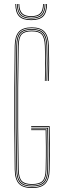

<svg xmlns="http://www.w3.org/2000/svg" viewBox="-20 -943 314 968"><path d="M141.2 5Q95.5 5 75.2 -16.8Q55 -38.5 54.2 -88Q52.8 -199.5 52.2 -299.8Q51.8 -400 52.2 -500.2Q52.8 -600.5 54.2 -712Q55 -761.5 75.1 -783.2Q95.2 -805 140.2 -805Q184.5 -805 204.6 -783.2Q224.8 -761.5 226.2 -712Q227.5 -669.8 227.8 -629.1Q228 -588.5 226.2 -535H222.2Q223.8 -582.2 223.8 -623.6Q223.8 -665 222.2 -712Q220.8 -760 201.9 -780.5Q183 -801 140.2 -801Q96.8 -801 77.9 -780.5Q59 -760 58.2 -712Q56.8 -600.5 56.2 -500.2Q55.8 -400 56.2 -299.8Q56.8 -199.5 58.2 -88Q59 -40 78 -19.5Q97 1 141.2 1Q186.2 1 205.9 -19.5Q225.5 -40 226.2 -88Q227.2 -142.5 227.4 -180.9Q227.5 -219.2 227.1 -248.2Q226.8 -277.2 226.2 -303H137.2V-307H230.2Q231 -272.5 231.4 -221.9Q231.8 -171.2 230.2 -88Q229.5 -38.5 208.6 -16.8Q187.8 5 141.2 5ZM141.2 -3Q99.2 -3 81.1 -22.2Q63 -41.5 62.2 -88Q60.2 -199.5 59.6 -299.8Q59 -400 59.6 -500.2Q60.2 -600.5 62.2 -712Q63 -758.5 80.6 -777.8Q98.2 -797 140.2 -797Q181.5 -797 199.1 -777.8Q216.8 -758.5 218.2 -712Q219.8 -664.8 219.8 -623.5Q219.8 -582.2 218.2 -535H214.2Q215.8 -582.2 215.8 -623.5Q215.8 -664.8 214.2 -712Q212.8 -756.2 196 -774.6Q179.2 -793 140.2 -793Q100.5 -793 83.8 -774.6Q67 -756.2 66.2 -712Q64.2 -600.5 63.6 -500.2Q63 -400 63.6 -299.8Q64.2 -199.5 66.2 -88Q67 -43.8 83.9 -25.4Q100.8 -7 141.2 -7Q182.5 -7 200 -25.4Q217.5 -43.8 218.2 -88Q219.8 -165 219.4 -211Q219 -257 218.2 -295H137.2V-299H222.2Q223 -265.2 223.4 -216Q223.8 -166.8 222.2 -88Q221.5 -41.5 203.1 -22.2Q184.8 -3 141.2 -3ZM141.2 -11Q102.2 -11 86.6 -28.1Q71 -45.2 70.2 -88Q68.2 -199.5 67.6 -299.8Q67 -400 67.6 -500.2Q68.2 -600.5 70.2 -712Q71 -754.8 86.5 -771.9Q102 -789 140.2 -789Q177.8 -789 193.2 -771.9Q208.8 -754.8 210.2 -712Q211.8 -664.8 211.8 -623.5Q211.8 -582.2 210.2 -535H206.2Q207.2 -566.5 207.6 -595Q208 -623.5 207.6 -651.8Q207.2 -680 206.2 -711Q204.8 -753 190.5 -769Q176.2 -785 140.2 -785Q103.5 -785 89.2 -769.1Q75 -753.2 74.2 -712Q72.2 -600.5 71.6 -500.2Q71 -400 71.6 -299.8Q72.2 -199.5 74.2 -88Q75 -46.8 89.8 -30.9Q104.5 -15 141.2 -15Q179.5 -15 194.5 -30.9Q209.5 -46.8 210.2 -88Q211.8 -160.5 211.4 -205.2Q211 -250 210.2 -287H137.2V-291H214.2Q215 -258 215.4 -210.1Q215.8 -162.2 214.2 -88Q213.5 -45.2 197.2 -28.1Q181 -11 141.2 -11ZM137.2 -841.5Q95 -841.5 76.5 -860.4Q58 -879.2 57.2 -922.8H61.2Q62 -881.2 79.6 -863.4Q97.2 -845.5 137.2 -845.5Q177.2 -845.5 194.9 -863.4Q212.5 -881.2 213.2 -922.8H217.2Q216.5 -879.2 198 -860.4Q179.5 -841.5 137.2 -841.5ZM137.2 -849.5Q99.5 -849.5 82.8 -866.5Q66 -883.5 65.2 -922.8H69.2Q69.8 -885.8 85.6 -869.6Q101.5 -853.5 137.2 -853.5Q173 -853.5 188.9 -869.6Q204.8 -885.8 205.2 -922.8H209.2Q208.5 -883.5 191.9 -866.5Q175.2 -849.5 137.2 -849.5ZM137.2 -857.5Q103.5 -857.5 88.6 -872.6Q73.8 -887.8 73.2 -922.8H77.2Q77.8 -890 91.8 -875.8Q105.8 -861.5 137.2 -861.5Q168.8 -861.5 182.8 -875.8Q196.8 -890 197.2 -922.8H201.2Q200.8 -887.8 185.9 -872.6Q171 -857.5 137.2 -857.5Z"/></svg>

Font: Big Shoulders Inline Display Thin Thin
Style: Regular
Weight: 250
Version: Version 2.002